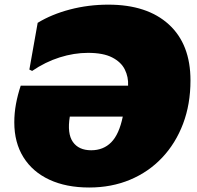

<svg xmlns="http://www.w3.org/2000/svg" viewBox="-20 -812 868 846"><path d="M373 14.2Q271.5 14.2 197.5 -20.3Q123.5 -54.7 83.3 -119.1Q43 -183.6 43 -272.9Q43 -313.5 50.3 -353.3Q57.6 -393.1 71.3 -434.6H544.4Q546.4 -472.7 530 -505.6Q513.7 -538.6 474.4 -558.8Q435.1 -579.1 367.7 -579.1Q306.2 -579.1 242.9 -559.1Q179.7 -539.1 121.6 -499.5L109.4 -505.4L146 -711.4Q207.5 -749 288.6 -770.3Q369.6 -791.5 457.5 -791.5Q628.4 -791.5 723.9 -704.3Q819.3 -617.2 819.3 -457.5Q819.3 -353 786.6 -266.6Q753.9 -180.2 694.3 -117.2Q634.8 -54.2 553 -20Q471.2 14.2 373 14.2ZM381.8 -149.9Q435.5 -149.9 470.2 -185.1Q504.9 -220.2 521 -298.3H287.6Q275.4 -223.6 301 -186.8Q326.7 -149.9 381.8 -149.9Z"/></svg>

Font: Bevan
Style: Italic
Weight: 400
Italic angle: -10°
Designer: Vernon Adams
Foundry: Vernon Adams
Version: Version 2.100; ttfautohint (v1.8.3)